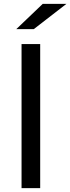

<svg xmlns="http://www.w3.org/2000/svg" viewBox="-20 -969 362 989"><path d="M154 -819H64L200 -949H322ZM187 0H91V-742H187Z"/></svg>

Font: false
Style: Regular
Weight: 500
Designer: Julieta Ulanovsky
Foundry: Julieta Ulanovsky
Version: Version 7.222;hotconv 1.0.109;makeotfexe 2.5.65596